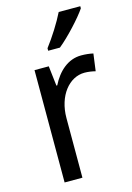

<svg xmlns="http://www.w3.org/2000/svg" viewBox="-117 -826 608 885"><g transform="rotate(-15 186.5 -383.0)"><path d="M358 -756V-766H255C233 -721 195 -661 162 -618V-606H218C263 -642 333 -718 358 -756ZM303 -546C239 -546 191 -501 161 -441H157L146 -536H78V0H163V-284C163 -391 224 -465 297 -465C314 -465 334 -462 349 -458L360 -540C343 -544 322 -546 303 -546Z"/></g></svg>

Font: Noto Sans Arabic UI SmCn
Style: Regular
Weight: 400
Width: 4
Designer: Monotype Design Team, Nadine Chahine and Nizar Qandah
Foundry: Monotype Imaging Inc.
Version: Version 2.010